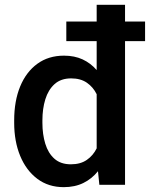

<svg xmlns="http://www.w3.org/2000/svg" viewBox="-20 -770 655 800"><path d="M39.1 -258.3V-268.6Q39.1 -349.1 64 -409.7Q88.9 -470.2 135.5 -504.2Q182.1 -538.1 246.6 -538.1Q290.5 -538.1 324.2 -522.5Q357.9 -506.8 382.8 -478V-598.6H256.3V-680.2H382.8V-750H501V-680.2H584.5V-598.6H501V0H394L388.2 -56.6Q362.8 -24.9 327.4 -7.6Q292 9.8 245.6 9.8Q181.6 9.8 135.3 -25.1Q88.9 -60.1 64 -120.6Q39.1 -181.2 39.1 -258.3ZM156.7 -268.6V-258.3Q156.7 -210.4 168.7 -171.1Q180.7 -131.8 206.8 -108.6Q232.9 -85.4 275.4 -85.4Q315.4 -85.4 341.8 -103.8Q368.2 -122.1 382.8 -151.9V-377.4Q368.2 -407.2 342 -425.3Q315.9 -443.4 276.4 -443.4Q233.9 -443.4 207.5 -419.7Q181.2 -396 168.9 -356.4Q156.7 -316.9 156.7 -268.6Z"/></svg>

Font: Vazirmatn RD Medium
Style: Regular
Weight: 500
Designer: Saber Rastikerdar
Foundry: Saber Rastikerdar
Version: Version 33.003